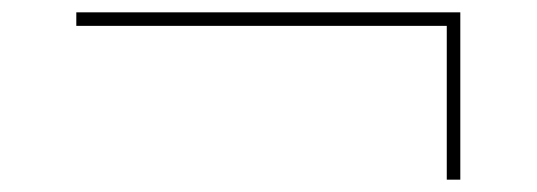

<svg xmlns="http://www.w3.org/2000/svg" viewBox="-20 -409 872 312"><path d="M706 -117V-379L717 -367H104V-389H728V-117Z"/></svg>

Font: Lexend Giga Thin
Style: Regular
Weight: 250
Version: Version 1.007